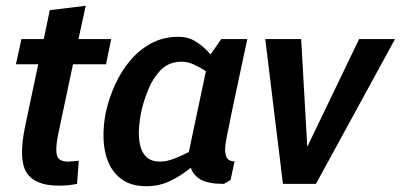

<svg xmlns="http://www.w3.org/2000/svg" viewBox="-20 -635 1384 663"><path d="M252 -80 246 0Q231 3 216.5 4.5Q202 6 182 6Q100 6 71.5 -39.5Q43 -85 67 -200L112 -413H35L54 -500H131L152 -600L276 -615L251 -500H364L346 -413H232L180 -167Q171 -121 176.5 -99Q182 -77 215 -77Q224 -77 232.5 -78Q241 -79 252 -80Z M608 -422Q564 -422 536.5 -394.5Q509 -367 492.5 -327Q476 -287 468 -250Q462 -222 460 -191.5Q458 -161 463.5 -135Q469 -109 485.5 -93Q502 -77 534 -77Q555 -77 581 -87Q607 -97 632 -110L691 -389Q672 -402 650 -412Q628 -422 608 -422ZM753 0Q699 0 673 -15Q647 -30 639 -56Q608 -30 569.5 -11Q531 8 486 8Q435 8 403 -14Q371 -36 355 -73Q339 -110 337.5 -156Q336 -202 346 -250Q357 -298 378 -344Q399 -390 430.5 -427Q462 -464 503.5 -486Q545 -508 596 -508Q631 -508 658.5 -490Q686 -472 707 -447L744 -500H834L819 -430L778 -237L770 -196Q763 -166 759 -139Q755 -112 761 -95Q767 -78 790 -78L776 -13Z M1020 -500 1041 -128 1220 -500H1344L1071 0H957L896 -500Z"/></svg>

Font: Epunda Sans SemiBold
Style: Italic
Weight: 600
Italic angle: -12.0243°
Designer: Simon Atzbach
Foundry: typofactur
Version: Version 2.204; ttfautohint (v1.8.4.7-5d5b)